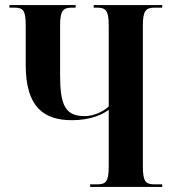

<svg xmlns="http://www.w3.org/2000/svg" viewBox="-20 -734 678 754"><path d="M334 0H617V-10H588C552 -10 541 -20 541 -82V-633C541 -693 553 -704 588 -704H617V-714H348V-704H360C396 -704 407 -693 407 -633V-316C387 -297 350 -278 312 -278C236 -278 216 -322 216 -439V-633C216 -693 228 -704 263 -704H277V-714H17V-704H36C72 -704 81 -693 81 -632V-479C81 -311 154 -262 263 -262C337 -262 386 -286 407 -303V-81C407 -20 396 -10 360 -10H334Z"/></svg>

Font: Noto Serif Display ExtraCondensed
Style: Bold
Weight: 700
Width: 2
Designer: Monotype Design Team
Foundry: Monotype Imaging Inc.
Version: Version 2.009